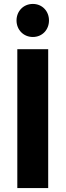

<svg xmlns="http://www.w3.org/2000/svg" viewBox="-20 -956 333 976"><path d="M68 0H225V-706H68ZM64 -852C64 -805 99 -768 147 -768C195 -768 229 -805 229 -852C229 -899 195 -936 147 -936C99 -936 64 -899 64 -852Z"/></svg>

Font: MV Cash
Style: Bold
Weight: 700
Designer: Rodrigo Fuenzalida
Foundry: fragTYPE
Version: Version 1.100;Glyphs 3.1.2 (3151)